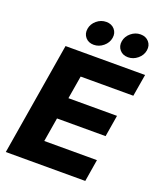

<svg xmlns="http://www.w3.org/2000/svg" viewBox="-169 -1057 981 1164"><g transform="rotate(20 322.0 -475.0)"><path d="M9.8 0 130.4 -727.5H643.6L619.6 -585H279.8L254.9 -436.5H568.4L545.4 -297.4H231.9L206.1 -142.6H545.9L522.5 0ZM508.8 -793Q474.6 -793 455.1 -815.9Q435.5 -838.9 440.9 -871.6Q446.3 -904.3 473.6 -927Q501 -949.7 534.7 -949.7Q568.8 -949.7 588.6 -927Q608.4 -904.3 603 -871.6Q597.7 -838.9 570.1 -815.9Q542.5 -793 508.8 -793ZM287.6 -793Q253.4 -793 233.9 -815.9Q214.4 -838.9 219.7 -871.6Q225.1 -904.3 252.2 -927Q279.3 -949.7 313.5 -949.7Q347.7 -949.7 367.4 -927Q387.2 -904.3 381.8 -871.6Q376.5 -838.9 348.9 -815.9Q321.3 -793 287.6 -793Z"/></g></svg>

Font: Inter 18pt ExtraBold
Style: Italic
Weight: 800
Italic angle: -9.3988°
Designer: Rasmus Andersson
Foundry: rsms
Version: Version 4.001;git-66647c0bb